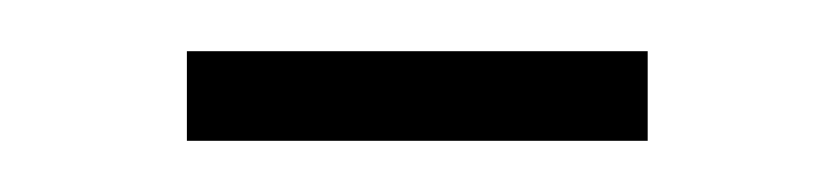

<svg xmlns="http://www.w3.org/2000/svg" viewBox="-20 -305 319 75"><path d="M233 -250H53V-285H233Z"/></svg>

Font: Azad Pori Unicode
Style: Regular
Weight: 400
Designer: Abul Kalam Azad
Foundry: Lipighor Font Foundry
Version: Version 1.026;December 22, 2019;FontCreator 12.0.0.2547 64-b